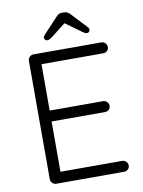

<svg xmlns="http://www.w3.org/2000/svg" viewBox="-96 -958 761 1023"><g transform="rotate(-10 284.0 -446.0)"><path d="M124 -700H491Q503 -700 512 -691.5Q521 -683 521 -670Q521 -657 512 -649Q503 -641 491 -641H147L157 -658V-377L146 -390H446Q458 -390 467 -381Q476 -372 476 -360Q476 -347 467 -339Q458 -331 446 -331H148L157 -341V-53L152 -59H491Q503 -59 512 -50Q521 -41 521 -29Q521 -16 512 -8Q503 0 491 0H124Q112 0 103 -9Q94 -18 94 -30V-670Q94 -682 103 -691Q112 -700 124 -700ZM326 -843 238 -774Q230 -769 223.5 -765Q217 -761 211 -761Q204 -761 199 -766Q194 -771 194 -776Q194 -781 196 -784.5Q198 -788 202 -793L279 -875Q286 -883 293.5 -887.5Q301 -892 312 -892H323Q334 -892 341.5 -887.5Q349 -883 357 -875L433 -794Q438 -789 439.5 -785Q441 -781 441 -777Q441 -772 436.5 -767Q432 -762 425 -762Q419 -762 412.5 -765.5Q406 -769 398 -775L308 -840Z"/></g></svg>

Font: zvoove
Style: Regular
Weight: 400
Designer: Vernon Adams (Nunito) & Andrew Paglinawan (Quicksand)
Foundry: zvoove
Version: Version 3.006